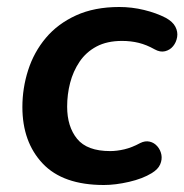

<svg xmlns="http://www.w3.org/2000/svg" viewBox="-20 -519 527 549"><path d="M277 10Q160 10 102 -51.5Q44 -113 44 -213Q44 -267 60.5 -318.5Q77 -370 111 -410.5Q145 -451 197.5 -475Q250 -499 321 -499Q357 -499 392 -490.5Q427 -482 454 -468Q474 -457 481.5 -442.5Q489 -428 486.5 -413Q484 -398 475 -387Q466 -376 452 -372.5Q438 -369 422 -378Q399 -391 376.5 -396.5Q354 -402 329 -402Q286 -402 256 -386Q226 -370 207.5 -342.5Q189 -315 180.5 -282Q172 -249 172 -214Q172 -157 200.5 -122Q229 -87 295 -87Q314 -87 335.5 -92Q357 -97 381 -110Q395 -117 408 -114Q421 -111 430 -100.5Q439 -90 441.5 -76.5Q444 -63 438 -49Q432 -35 414 -24Q388 -8 349 1Q310 10 277 10Z"/></svg>

Font: Nunito Variable Extra Light
Style: Italic
Weight: 200
Italic angle: -9°
Designer: Vernon Adams
Foundry: Vernon Adams
Version: Version 3.602